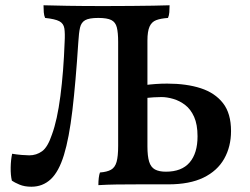

<svg xmlns="http://www.w3.org/2000/svg" viewBox="-20 -699 947 728"><path d="M99 9Q73 9 54 1Q35 -7 25 -14Q20 -35 20.5 -64Q21 -93 26 -116Q44 -113 62 -111.5Q80 -110 91 -110Q118 -110 139.5 -125.5Q161 -141 177 -189Q197 -243 209 -335Q221 -427 225 -538Q227 -573 224 -591.5Q221 -610 205 -618.5Q189 -627 151 -631Q147 -640 146 -652.5Q145 -665 145 -679Q177 -678 235.5 -677Q294 -676 375 -676Q433 -676 479 -676.5Q525 -677 561 -677.5Q597 -678 623 -679Q623 -665 622 -652.5Q621 -640 617 -631Q589 -629 572 -622.5Q555 -616 547 -598Q539 -580 539 -545V-144Q539 -107 545.5 -86Q552 -65 567.5 -56.5Q583 -48 609 -48Q669 -48 699 -83Q729 -118 729 -182Q729 -227 716 -256Q703 -285 682 -301Q661 -317 637 -324Q613 -331 592 -331Q581 -331 562.5 -330Q544 -329 527 -327V-376Q549 -379 570.5 -380.5Q592 -382 614 -382Q687 -382 741 -364.5Q795 -347 825.5 -308Q856 -269 856 -202Q856 -143 830 -97Q804 -51 751.5 -25.5Q699 0 618 0Q551 0 504 0Q457 0 422 0.5Q387 1 353 3Q353 -12 354.5 -24.5Q356 -37 359 -45Q386 -47 401 -55.5Q416 -64 422 -85Q428 -106 428 -146V-540Q428 -575 423 -595Q418 -615 402 -623Q386 -631 353 -631Q318 -631 303 -622.5Q288 -614 283.5 -594.5Q279 -575 277 -540Q267 -386 254.5 -280.5Q242 -175 222.5 -111.5Q203 -48 172.5 -19.5Q142 9 99 9Z"/></svg>

Font: Vollkorn Medium
Style: Regular
Weight: 500
Designer: Friedrich Althausen
Foundry: Friedrich Althausen
Version: Version 5.000